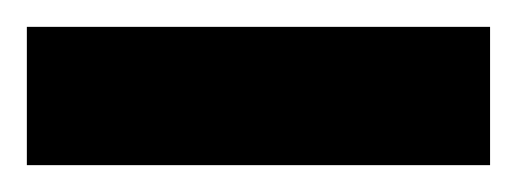

<svg xmlns="http://www.w3.org/2000/svg" viewBox="-20 -708 385 143"><path d="M0 -585V-688H345V-585Z"/></svg>

Font: Saira Thin ExtraBold
Style: Regular
Weight: 800
Version: Version 1.101